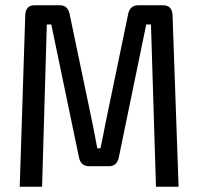

<svg xmlns="http://www.w3.org/2000/svg" viewBox="-20 -710 753 730"><path d="M506 -690H600Q634 -690 636 -653L659 0H573L554 -617H536L431 -108Q423 -78 394 -78H319Q289 -78 281 -108L175 -617H158L140 0H55L76 -653Q78 -690 111 -690H208Q236 -690 244 -660L332 -239L350 -146H362Q366 -163 372 -194.5Q378 -226 381 -241L468 -660Q476 -690 506 -690Z"/></svg>

Font: exo2condensed_r
Style: Regular
Weight: 400
Width: 3
Designer: Natanael Gama
Version: Version 1.001;PS 001.001;hotconv 1.0.70;makeotf.lib2.5.58329